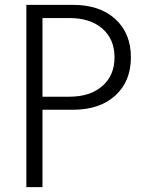

<svg xmlns="http://www.w3.org/2000/svg" viewBox="-20 -770 609 790"><path d="M88.4 0V-750H280.3Q390.1 -750 454.3 -691.7Q518.6 -633.3 518.6 -534.2Q518.6 -435.1 454.3 -376.7Q390.1 -318.4 280.3 -318.4H154.8V0ZM265.6 -695.8H154.8V-372.1H265.6Q350.6 -372.1 400.9 -415.8Q451.2 -459.5 451.2 -534.2Q451.2 -608.9 401.1 -652.3Q351.1 -695.8 265.6 -695.8Z"/></svg>

Font: Spartan MB
Style: Regular
Weight: 400
Designer: Matt Bailey, Mirko Velimirovic
Foundry: Matt Bailey
Version: Version 1.005